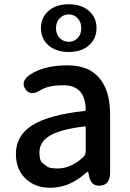

<svg xmlns="http://www.w3.org/2000/svg" viewBox="-20 -872 615 905"><path d="M217 13Q145 13 100 -30.5Q55 -74 55 -146Q55 -234 133.5 -282.5Q212 -331 378 -349Q384 -350 384 -356Q382 -470 279 -470Q208 -470 173 -448Q122 -416 99 -453Q75 -491 126 -523Q191 -564 299 -564Q400 -564 450 -502Q499 -443 499 -331V-59Q499 0 452 3Q406 7 398 -51L397 -56Q396 -63 394 -63Q392 -63 378 -51Q304 13 217 13ZM252 -78Q314 -78 372 -131Q384 -142 384 -159V-272Q384 -277 379 -276Q266 -263 214 -232Q166 -203 166 -154Q166 -115 178.5 -105.5Q191 -96 202 -87Q213 -78 252 -78ZM304 -627Q244 -627 208.5 -658.5Q173 -690 173 -739.5Q173 -789 208.5 -820.5Q244 -852 304 -852Q364 -852 399.5 -820.5Q435 -789 435 -739.5Q435 -690 399.5 -658.5Q364 -627 304 -627ZM261.5 -692.5Q279 -675 304 -675Q329 -675 346 -692.5Q363 -710 363 -739Q363 -768 346 -786Q329 -804 304 -804Q279 -804 261.5 -786Q244 -768 244 -739Q244 -710 261.5 -692.5Z"/></svg>

Font: Resource Han Rounded CN Medium
Style: Regular
Weight: 500
Designer: Cyano Hao (round all glyphs); Ryoko NISHIZUKA 西塚涼子 (kana, bopomofo & ideographs); Paul D. Hunt (Latin, Greek & Cyrillic)
Foundry: Cyano Hao
Version: 0.990